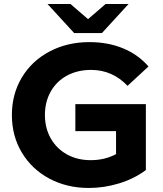

<svg xmlns="http://www.w3.org/2000/svg" viewBox="-20 -921 811 953"><path d="M354 -404H704V-77Q647 -34 572 -11Q497 12 421 12Q312 12 225 -34.5Q138 -81 88.5 -163.5Q39 -246 39 -350Q39 -454 88.5 -536.5Q138 -619 226 -665.5Q314 -712 424 -712Q516 -712 591 -681Q666 -650 717 -591L613 -495Q538 -574 432 -574Q365 -574 313 -546Q261 -518 232 -467Q203 -416 203 -350Q203 -285 232 -234Q261 -183 312.5 -154.5Q364 -126 430 -126Q500 -126 556 -156V-270H354ZM618 -901 486 -757H348L216 -901H330L417 -826L504 -901Z"/></svg>

Font: APTA Sans Regular
Style: Bold Italic
Weight: 700
Version: Version 7.200